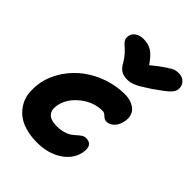

<svg xmlns="http://www.w3.org/2000/svg" viewBox="-231 -925 1051 1051"><g transform="rotate(45 294.0 -400.0)"><path d="M528.8 -809.1Q555.7 -809.1 573 -790.8Q590.3 -772.5 587.9 -746.1Q586.4 -727.5 567.9 -708.3Q549.3 -689 482.9 -643.1Q440.4 -615.7 426 -607.2Q411.6 -598.6 392.1 -591.3Q372.6 -584 353 -584Q322.3 -584 304.2 -595.5Q286.1 -606.9 272 -632.8Q257.8 -657.7 239.5 -677.5Q221.2 -697.3 209.5 -706.3Q197.8 -715.3 191.2 -728Q184.6 -740.7 188 -757.8Q191.4 -779.3 211.2 -792.2Q231 -805.2 257.8 -805.2Q295.9 -805.2 323 -788.1Q350.1 -771 380.9 -725.1Q428.7 -764.2 458.3 -783.2Q487.8 -802.2 499.8 -805.7Q511.7 -809.1 528.8 -809.1ZM247.1 8.8Q195.8 8.8 154.8 -3.4Q113.8 -15.6 86.9 -37.8Q60.1 -60.1 43.2 -90.6Q26.4 -121.1 23.7 -157.7Q21 -194.3 27.8 -235.8Q40.5 -296.9 76.4 -350.1Q112.3 -403.3 162.1 -440.2Q211.9 -477.1 273.7 -498Q335.4 -519 398.9 -519Q423.3 -519 444.3 -512.5Q465.3 -505.9 480.7 -493.2Q496.1 -480.5 502.4 -460Q508.8 -439.5 503.9 -414.1Q497.1 -379.4 477.3 -360.1Q457.5 -340.8 435.1 -340.8Q418.5 -340.8 405 -354.5Q391.6 -368.2 378.9 -368.2Q308.1 -368.2 250.5 -321.5Q192.9 -274.9 181.2 -214.8Q165.5 -130.9 259.8 -130.9Q289.6 -130.9 312.5 -137.9Q335.4 -145 349.1 -155Q362.8 -165 373.5 -175Q384.3 -185.1 395.5 -192.1Q406.7 -199.2 418.9 -199.2Q475.6 -199.2 461.9 -128.9Q448.2 -66.9 388.9 -29.1Q329.6 8.8 247.1 8.8Z"/></g></svg>

Font: Shantell Sans Normal
Style: Bold Italic
Weight: 700
Italic angle: -11.31°
Designer: Stephen Nixon, Anya Danilova, Shantell Martin
Foundry: Arrow Type
Version: Version 1.006;[559af2be0]